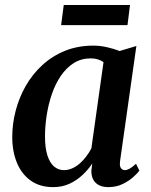

<svg xmlns="http://www.w3.org/2000/svg" viewBox="-20 -738 604 768"><path d="M460.5 -95.5Q457.5 -74 463.5 -65.8Q469.5 -57.5 479.5 -57.5Q488 -57.5 498.8 -63.5Q509.5 -69.5 524 -83L537.5 -55.5Q531.5 -46.5 514.2 -30.8Q497 -15 471.2 -2.2Q445.5 10.5 413 10.5Q381 10.5 363 -6.5Q345 -23.5 345.5 -55.5L349 -84Q334 -61 311.2 -39.2Q288.5 -17.5 259 -3.5Q229.5 10.5 193 10.5Q139.5 10.5 103 -15.5Q66.5 -41.5 47.8 -86.8Q29 -132 29 -190Q29 -243 42.8 -295.5Q56.5 -348 83.2 -394.8Q110 -441.5 149.5 -477.8Q189 -514 240.2 -534.8Q291.5 -555.5 354 -555.5Q380.5 -555.5 408.8 -549Q437 -542.5 458.5 -534L525.5 -554ZM394 -489Q384.5 -496.5 371.5 -500.5Q358.5 -504.5 343 -504.5Q305 -504.5 275.2 -485.8Q245.5 -467 223.5 -434.8Q201.5 -402.5 187.5 -361.8Q173.5 -321 166.8 -277Q160 -233 160 -191.5Q160 -146.5 169.5 -116.8Q179 -87 196 -72.2Q213 -57.5 235.5 -57.5Q253 -57.5 269.2 -64.8Q285.5 -72 299.5 -84.5Q313.5 -97 325.2 -112.5Q337 -128 345.5 -144.5ZM235 -718H500L490 -637.5H224.5Z"/></svg>

Font: Merriweather 48pt SemiBold
Style: Italic
Weight: 600
Italic angle: -7.8°
Designer: Eben Sorkin
Foundry: Eben Sorkin
Version: Version 2.101